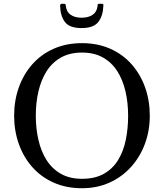

<svg xmlns="http://www.w3.org/2000/svg" viewBox="-20 -989 870 1019"><path d="M55 -375Q55 -295 79.8 -225.2Q104.5 -155.5 151.2 -102.5Q198 -49.5 264.8 -19.8Q331.5 10 415 10Q495 10 561 -19.8Q627 -49.5 675 -102.5Q723 -155.5 749 -225.2Q775 -295 775 -375Q775 -455 750.2 -524.8Q725.5 -594.5 678.8 -647.5Q632 -700.5 565.2 -730.2Q498.5 -760 415 -760Q331.5 -760 264.8 -730.2Q198 -700.5 151.2 -647.5Q104.5 -594.5 79.8 -524.8Q55 -455 55 -375ZM170 -375Q170 -443.5 184 -504Q198 -564.5 227.2 -610.8Q256.5 -657 303.2 -683.5Q350 -710 415 -710Q480.5 -710 527 -683.5Q573.5 -657 602.8 -610.8Q632 -564.5 646 -504Q660 -443.5 660 -375Q660 -307 647.5 -246.2Q635 -185.5 606.5 -139.2Q578 -93 531 -66.5Q484 -40 415 -40Q350 -40 303.2 -66.5Q256.5 -93 227.2 -139.2Q198 -185.5 184 -246.2Q170 -307 170 -375ZM413 -840Q476.5 -840 501.5 -872.2Q526.5 -904.5 528.5 -957Q529 -964.5 527.8 -966.8Q526.5 -969 518.5 -969H507.5Q498.5 -969 498.5 -965.2Q498.5 -961.5 497.5 -954.5Q493 -924 470.2 -909.5Q447.5 -895 413 -895Q376.5 -895 354 -911.2Q331.5 -927.5 329 -961Q328.5 -969 320 -969H310.5Q299 -969 299 -959.5Q300 -905.5 324.2 -872.8Q348.5 -840 413 -840Z"/></svg>

Font: Besley
Style: Regular
Weight: 400
Designer: Owen Earl
Foundry: indestructible type*
Version: Version 4.000